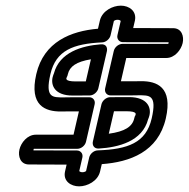

<svg xmlns="http://www.w3.org/2000/svg" viewBox="-20 -635 668 680"><path d="M337.3 -478.1C269.7 -472.9 190.7 -449.8 171 -375.1C169.4 -371.2 167.8 -367.2 166.3 -361.1C159.7 -333 173.7 -296.4 237.4 -296.6C237.4 -296.6 259.4 -296.7 297.5 -296.9C311.7 -296.9 325.3 -309.5 328.2 -321.9C339 -368.7 349.5 -414.4 358.5 -453.2C361 -464.1 357.6 -479.7 337.3 -478.1ZM302 -425C296.4 -400.9 290.6 -375.5 283.9 -346.8C262.3 -346.7 248.7 -346.6 248.7 -346.6C205.7 -346.5 215.8 -359.1 216.4 -361.1C217.8 -367 217.3 -359.2 220.4 -372.4C226.7 -399.6 250 -416.4 302 -425ZM329.7 -108.9C400.1 -113 484.2 -134.7 504.6 -212.5C506.2 -216.3 507.7 -220 509.1 -225.6C516.1 -254 502.6 -290.4 438.4 -291.1C436.6 -291.1 411.8 -290.9 370.1 -290.8C355.8 -290.7 342.3 -278.1 339.4 -265.8L309 -133.9C306 -120.9 313.1 -107.9 329.7 -108.9ZM365.3 -161.4 383.7 -240.9C406.9 -241 423.8 -241.1 426.2 -241C426.2 -241 426.6 -241 426.9 -241C469.7 -241.1 459.8 -228.6 459.4 -226.7C458 -220.7 458.4 -228.6 455.3 -215.3C448.7 -186.6 422.4 -169.1 365.3 -161.4ZM457.9 -562.4C464.6 -595.7 437.6 -615 408 -615C379.2 -615 343.1 -597 334.1 -563.8C332.8 -558.6 331.8 -554 327 -533.3C231.4 -525.1 135.1 -487.5 108.5 -372.4C82.5 -259.9 141.4 -240.1 195 -240.1C205.4 -240.1 215.4 -240.5 224.3 -240.5C236.4 -240.5 248.1 -240.5 259.4 -240.5L240.4 -158L107 -158C76.4 -158 54.3 -129.2 48.8 -105.3C43.3 -81.4 52.1 -52.5 82.5 -52.5C83.4 -52.5 131.2 -52.1 215.9 -52L210.4 -28C202.5 6.2 231 25 260.2 25C289.3 25 326.6 6.4 334.5 -28L340.5 -53.7C440.2 -61 539.8 -97 567.2 -215.3C593.1 -327.7 534.2 -347.5 480.6 -347.5C470.2 -347.5 460.3 -347.1 451.4 -347.1C436.1 -347.1 423.5 -347.1 408.2 -347.1L427.2 -429.6L568.7 -429.6C599.3 -429.6 621.3 -458.5 626.9 -482.4C632.4 -506.3 623.6 -535.2 593.1 -535.2C592.2 -535.2 541 -535.5 451.7 -535.7ZM407.5 -560.7 396 -510.7C392.7 -496.5 402.7 -485.7 415.2 -485.7C501.3 -485.6 562 -485.3 577.2 -485.2C577.2 -484.4 577.1 -483.5 576.9 -482.4C576.6 -481.3 576.2 -480.3 575.9 -479.6C556.8 -479.6 481.5 -479.6 413.8 -479.6C400.2 -479.6 386.1 -468.2 383 -454.6L352.4 -322.1C349.3 -308.5 358 -297.1 371.7 -297.1C392.6 -297.1 415.4 -297.1 439.8 -297.1C450 -297.1 459.9 -297.5 469.1 -297.5C509.2 -297.5 536.8 -300.3 517.2 -215.3C497.2 -128.9 432.7 -106.1 325.8 -102.4C312.2 -101.9 298.9 -90.2 295.9 -77.4L284.8 -29C283.4 -27.8 278.5 -25 271.8 -25C265 -25 261.4 -28.1 260.7 -29.1L271.7 -77C275 -91.2 265 -101.9 252.5 -102C170.8 -102 113.9 -102.4 98.5 -102.4C98.5 -103.2 98.5 -104.1 98.8 -105.3C99.1 -106.4 99.4 -107.3 99.8 -108L253.9 -108C267.5 -108 281.5 -119.4 284.6 -133L315.2 -265.6C318.3 -279.2 309.6 -290.6 295.9 -290.6C277.3 -290.5 257.2 -290.5 235.8 -290.5C225.6 -290.5 215.7 -290.1 206.6 -290.1C166.5 -290.1 138.9 -287.4 158.5 -372.4C178 -456.7 239.5 -480.1 342 -484.9C355.8 -485.5 368.8 -497.6 371.6 -509.9C378.1 -538.2 382.6 -557.4 383.4 -560.9C384.9 -562.2 389.7 -565 396.4 -565C403.9 -565 407.1 -561.5 407.5 -560.7Z"/></svg>

Font: Hi.
Style: Regular
Weight: 400
Designer: Mew Too, Robert Jablonski
Foundry: Cannot Into Space Fonts
Version: Version 1.996